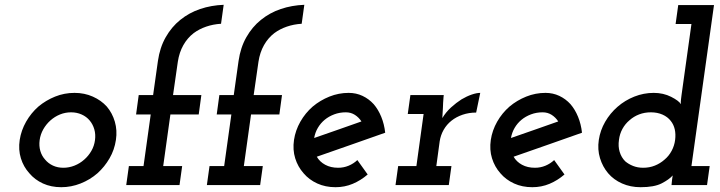

<svg xmlns="http://www.w3.org/2000/svg" viewBox="-20 -771 3000 800"><path d="M62.1 -188Q56 -147 67 -111.4Q78 -75.9 102 -49.4Q125 -22 159 -6.5Q193 9 235.3 9Q276.6 9 315.8 -6.5Q355 -22 386 -49Q416 -76 436.4 -111.3Q456.9 -146.6 463 -188Q469 -228 458.5 -264Q448 -300 425 -327Q401.5 -353 366.7 -368.5Q332 -384 290.5 -384Q247.9 -384 209.5 -368.5Q171.1 -353 140 -327Q109.3 -300 88.8 -264Q68.3 -228 62.1 -188ZM145.2 -187.3Q148.4 -210.9 160.2 -232Q172.1 -253.1 190 -269.1Q207.9 -285.1 230 -294.1Q252 -303 276.3 -303Q300 -303 320.1 -294Q340.2 -285.1 353.6 -269Q367 -253 373 -232Q379 -211 375.8 -187.3Q372.7 -163 360.7 -142.2Q348.7 -121.4 331 -106Q313.1 -90 290.5 -81Q267.8 -72 244.2 -72Q220 -72 200.7 -81Q181.3 -90 168 -106Q154 -121.4 148 -142.2Q142 -163 145.2 -187.3Z M517 -79 506 0H728L739 -79H660L690 -294H808L819 -375H701L721 -514Q727 -553 744 -583Q761 -613 787 -633Q810 -650 839 -660Q868 -670 901 -672L912 -751Q860 -749 814 -733.5Q768 -718 731 -688Q695 -659 670.5 -616Q646 -573 638 -517L618 -375H558L547 -294H608L578 -79Z M853 -79 842 0H1064L1075 -79H996L1026 -294H1144L1155 -375H1037L1057 -514Q1063 -553 1080 -583Q1097 -613 1123 -633Q1146 -650 1175 -660Q1204 -670 1237 -672L1248 -751Q1196 -749 1150 -733.5Q1104 -718 1067 -688Q1031 -659 1006.5 -616Q982 -573 974 -517L954 -375H894L883 -294H944L914 -79Z M1421 -303Q1442 -303 1458.5 -292.5Q1475 -282 1486 -265Q1437 -248 1388 -230.5Q1339 -213 1289 -196Q1293 -219 1304.5 -238.5Q1316 -258 1333 -272Q1350 -286 1372.5 -294.5Q1395 -303 1421 -303ZM1585 -218Q1581 -254 1568.5 -284.5Q1556 -315 1537 -337Q1517 -359 1490.5 -371.5Q1464 -384 1433 -384Q1391 -384 1352.5 -368.5Q1314 -353 1283 -327Q1252 -300 1231.5 -264Q1211 -228 1205 -188Q1199 -147 1210 -111.5Q1221 -76 1245 -49Q1268 -22 1302 -6.5Q1336 9 1378 9Q1416 9 1449.5 -5Q1483 -19 1512 -44Q1501 -59 1490.5 -74Q1480 -89 1469 -104Q1453 -89 1432.5 -80.5Q1412 -72 1389 -72Q1358 -72 1335 -84.5Q1312 -97 1300 -118Q1372 -143 1443 -168Q1514 -193 1585 -218Z M1639 -79 1628 0H1850L1861 -79H1798L1812 -182Q1816 -208 1828.5 -230Q1841 -252 1861 -268Q1881 -284 1907.5 -293Q1934 -302 1964 -302L1981 -384Q1966 -384 1945.5 -377Q1925 -370 1903 -357Q1881 -343 1859.5 -323.5Q1838 -304 1823 -279Q1825 -303 1825.5 -322.5Q1826 -342 1828 -366L1829 -375H1690L1679 -296H1745L1715 -79Z M2241 -303Q2262 -303 2278.5 -292.5Q2295 -282 2306 -265Q2257 -248 2208 -230.5Q2159 -213 2109 -196Q2113 -219 2124.5 -238.5Q2136 -258 2153 -272Q2170 -286 2192.5 -294.5Q2215 -303 2241 -303ZM2405 -218Q2401 -254 2388.5 -284.5Q2376 -315 2357 -337Q2337 -359 2310.5 -371.5Q2284 -384 2253 -384Q2211 -384 2172.5 -368.5Q2134 -353 2103 -327Q2072 -300 2051.5 -264Q2031 -228 2025 -188Q2019 -147 2030 -111.5Q2041 -76 2065 -49Q2088 -22 2122 -6.5Q2156 9 2198 9Q2236 9 2269.5 -5Q2303 -19 2332 -44Q2321 -59 2310.5 -74Q2300 -89 2289 -104Q2273 -89 2252.5 -80.5Q2232 -72 2209 -72Q2178 -72 2155 -84.5Q2132 -97 2120 -118Q2192 -143 2263 -168Q2334 -193 2405 -218Z M2780 -20 2778 0H2926L2937 -79H2861L2955 -750H2806L2795 -671H2861L2820 -377Q2819 -369 2817.5 -357Q2816 -345 2817 -337Q2809 -351 2776.5 -367.5Q2744 -384 2704 -384Q2662 -384 2623 -368.5Q2584 -353 2553 -326Q2522 -299 2501.5 -263.5Q2481 -228 2475 -188Q2469 -148 2480 -112Q2491 -76 2514 -49Q2537 -22 2572 -6.5Q2607 9 2649 9Q2706 9 2737 -7Q2768 -23 2783 -40Q2782 -35 2781.5 -31Q2781 -27 2780 -20ZM2559 -188Q2562 -213 2573.5 -234Q2585 -255 2603 -270Q2621 -286 2643.5 -294.5Q2666 -303 2692 -303Q2719 -303 2740.5 -293.5Q2762 -284 2775 -267Q2787 -252 2791.5 -232Q2796 -212 2793 -188Q2790 -164 2778.5 -142.5Q2767 -121 2749 -106Q2731 -90 2708.5 -81Q2686 -72 2660 -72Q2637 -72 2618 -79.5Q2599 -87 2585 -99Q2569 -115 2562 -138Q2555 -161 2559 -188Z"/></svg>

Font: Josefin Slab Thin
Style: Italic
Weight: 100
Italic angle: -12°
Designer: Santiago Orozco
Foundry: Typemade
Version: Version 2.000